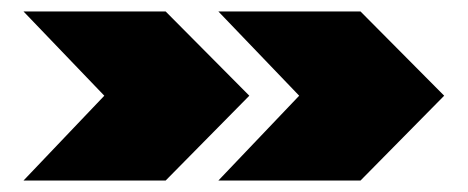

<svg xmlns="http://www.w3.org/2000/svg" viewBox="-20 -408 817 335"><path d="M415 -241 269 -93H21L162 -241L21 -388H269ZM755 -241 609 -93H361L502 -241L361 -388H609Z"/></svg>

Font: Sarpanch Black
Style: Regular
Weight: 900
Designer: Manushi Parikh (Devanagari and Latin), Jyotish Sonowal (Devanagari)
Foundry: Indian Type Foundry
Version: Version 2.004;PS 1.0;hotconv 1.0.78;makeotf.lib2.5.61930; tt